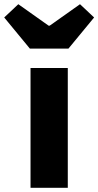

<svg xmlns="http://www.w3.org/2000/svg" viewBox="-73 -892 467 912"><path d="M72 -569H249V0H72ZM-53 -809 14 -872 158 -770H163L307 -872L374 -809L252 -661H69Z"/></svg>

Font: KaiGen Gothic KR Heavy
Style: Heavy
Weight: 900
Designer: Ryoko NISHIZUKA  (kana & ideographs); Paul D. Hunt (Latin, Greek & Cyrillic); Wenlong ZHANG  (bopomofo); Sandoll Communi
Foundry: Adobe Systems Incorporated
Version: Version 1.002 March 28, 2018